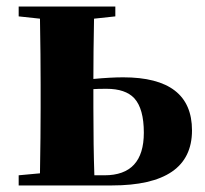

<svg xmlns="http://www.w3.org/2000/svg" viewBox="-20 -566 626 586"><path d="M299 -31Q419 -31 419 -161Q419 -234 390 -266Q363 -295 305 -295Q278 -295 265 -294V-238Q265 -118 268 -31ZM267 -509Q265 -405 265 -325Q318 -330 356 -330Q566 -330 566 -168Q566 0 321 0H37V-31L102 -37Q104 -153 104 -238V-308Q104 -393 102 -509L37 -516V-546H332V-516Z"/></svg>

Font: Source Han Serif CN Heavy
Style: Regular
Weight: 900
Designer: Ryoko NISHIZUKA  (kana & ideographs); Frank Grießhammer (Latin, Greek & Cyrillic); Wenlong ZHANG  (bopomofo); Sandoll Co
Foundry: Adobe Systems Incorporated
Version: Version 1.000;PS 1;hotconv 16.6.53;makeotf.lib2.5.65590